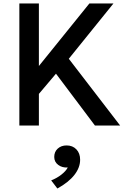

<svg xmlns="http://www.w3.org/2000/svg" viewBox="-20 -720 735 1101"><path d="M91 0V-700H203V-341.5L492.5 -700H630.5L374.5 -383L669 0H524.5L301 -297.5L203 -181.5V0ZM309 361 273.5 314.5Q306.5 301.5 332.2 281.2Q358 261 368.5 240.5Q336.5 242.5 313.8 225.5Q291 208.5 291 180Q291 150.5 311 132.2Q331 114 362 114Q396.5 114 418 136.5Q439.5 159 439.5 196Q439.5 241 406.5 283.2Q373.5 325.5 309 361Z"/></svg>

Font: Geologica
Style: Regular
Weight: 400
Designer: Sindre Bremnes, Frode Helland
Foundry: Monokrom Skriftforlag AS
Version: Version 1.010; ttfautohint (v1.8.4.7-5d5b);gftools[0.9.28]